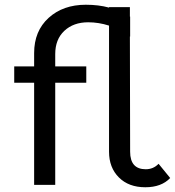

<svg xmlns="http://www.w3.org/2000/svg" viewBox="-20 -780 738 810"><path d="M649 -89C634.3 -73.7 616.3 -66 595 -66C551 -66 529 -90.7 529 -140L528 -626H529V-710H528V-750H440V-748C410.7 -756 378 -760 342 -760C278 -760 225.7 -741.5 185 -704.5C144.3 -667.5 124 -618 124 -556V-500H40V-431H124V0H213V-431H344V-500H213V-552C213 -593.3 225.8 -626 251.5 -650C277.2 -674 310.7 -686 352 -686C381.3 -686 410.7 -681.3 440 -672V-140C440 -95.3 453.8 -59.2 481.5 -31.5C509.2 -3.8 546.3 10 593 10C638.3 10 673.3 -3 698 -29Z"/></svg>

Font: Orkney
Style: Regular
Weight: 400
Designer: Samuel Oakes and Alfredo Marco Pradil
Foundry: Alfredo Marco Pradil
Version: 1.0; ttfautohint (v1.5)